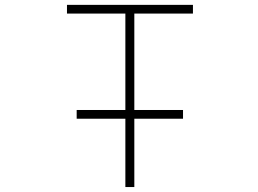

<svg xmlns="http://www.w3.org/2000/svg" viewBox="-20 -752 1040 774"><path d="M289.1 -273.4V-308.6H485.4V-697.3H250V-732.4H757.8V-697.3H521.5V-308.6H717.8V-273.4H521.5V2H485.4V-273.4Z"/></svg>

Font: Gen Shin Gothic Monospace ExtraLight
Style: Regular
Weight: 200
Designer: [Source Han Sans]
Ryoko NISHIZUKA  (kana & ideographs); Paul D. Hunt (Latin, Greek & Cyrillic); Wenlong ZHANG  (bopomofo
Version: Version 1.002.20150607